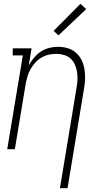

<svg xmlns="http://www.w3.org/2000/svg" viewBox="-20 -784 540 1009"><path d="M295 205 382 -321Q386 -342 387 -363.5Q388 -385 385 -405Q382 -425 374 -443.5Q366 -462 351.5 -475.5Q337 -489 317 -495Q297 -501 276 -501Q256 -501 236 -496.5Q216 -492 198 -481.5Q180 -471 165.5 -455Q151 -439 140.5 -420.5Q130 -402 124.5 -382.5Q119 -363 115 -343L58 0H18L100 -493H47V-530H146L131 -440Q143 -462 159 -481Q175 -500 195.5 -513.5Q216 -527 239.5 -532.5Q263 -538 285 -538Q312 -538 336.5 -530.5Q361 -523 379.5 -506.5Q398 -490 409 -467.5Q420 -445 424 -419.5Q428 -394 427 -367.5Q426 -341 421 -315L335 205ZM287 -598 262 -622 403 -764 433 -736Z"/></svg>

Font: Iosevka Curly Slab XLtObl
Style: Regular
Weight: 200
Italic angle: -9°
Monospace: yes
Designer: Belleve Invis
Foundry: Belleve Invis
Version: Version 11.1.0; ttfautohint (v1.8.3)